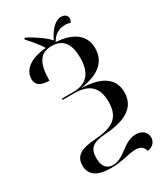

<svg xmlns="http://www.w3.org/2000/svg" viewBox="-252 -958 1112 1279"><g transform="rotate(-30 303.5 -318.5)"><path d="M493 213C530 207 557 183 557 146C557 109 530 77 477 77C382 77 334 179 246 179C196 179 171 145 171 83C171 8 206 -20 302 -26C422 -34 553 -67 553 -204C553 -325 451 -368 312 -371C460 -391 531 -452 531 -556C531 -658 452 -714 323 -722C343 -756 374 -790 434 -790C449 -790 462 -787 474 -783C479 -791 484 -801 484 -812C484 -836 463 -850 438 -850C390 -850 348 -802 318 -738C286 -775 211 -826 164 -848H154V-838C183 -807 221 -763 247 -721C124 -712 60 -658 60 -589C60 -535 104 -520 159 -520C159 -645 191 -713 286 -713C383 -713 413 -643 413 -549C413 -424 352 -375 259 -375H171V-365H260C375 -365 430 -313 430 -202C430 -82 367 -40 230 -30C128 -23 66 0 66 80C66 153 119 190 225 190C316 190 371 164 424 164C468 164 485 184 493 213Z"/></g></svg>

Font: Noto Serif Display Medium
Style: Regular
Weight: 500
Designer: Monotype Design Team
Foundry: Monotype Imaging Inc.
Version: Version 2.009